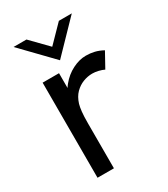

<svg xmlns="http://www.w3.org/2000/svg" viewBox="-174 -779 756 862"><g transform="rotate(-30 203.5 -348.5)"><path d="M72 0V-493H157V-361L135 -356Q142 -400 168.5 -432.5Q195 -465 230.5 -483Q266 -501 300 -501Q323 -501 344 -496Q365 -491 387 -479L345 -403Q333 -409 316.5 -413Q300 -417 285 -417Q261 -417 237.5 -408Q214 -399 195 -380Q176 -361 166 -329Q162 -315 159.5 -292.5Q157 -270 157 -231V0ZM190 -541 39 -697H106L190 -611L274 -697H341Z"/></g></svg>

Font: Hanken Grotesk
Style: Regular
Weight: 400
Designer: Alfredo Marco Pradil
Foundry: Hanken Design Co.
Version: Version 3.013